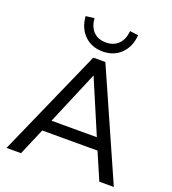

<svg xmlns="http://www.w3.org/2000/svg" viewBox="-164 -1059 1060 1182"><g transform="rotate(20 366.5 -468.0)"><path d="M15 0 327 -705H406L718 0H623L547 -176H185L110 0ZM365 -600 218 -252H515L367 -600ZM367 -760Q295 -760 248 -805.5Q201 -851 195 -929L251 -936Q255 -880 285.5 -849.5Q316 -819 367 -819Q417 -819 448 -849.5Q479 -880 484 -936L539 -929Q533 -851 486 -805.5Q439 -760 367 -760Z"/></g></svg>

Font: Nunito Sans Medium
Style: Regular
Weight: 500
Designer: Vernon Adams
Foundry: Vernon Adams
Version: Version 3.101; ttfautohint (v1.8.4.7-5d5b);gftools[0.9.27]